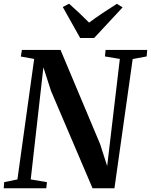

<svg xmlns="http://www.w3.org/2000/svg" viewBox="-29 -1011 810 1031"><path d="M-9 0 -6.5 -33 64.5 -47.5 154.5 -694.5 83 -707.5 88.5 -743H296L508.5 -237.5L546.5 -119.5L614.5 -694.5L534.5 -708L538 -743H761.5L758.5 -708L683.5 -694L585.5 0H468L245 -522.5L204 -649.5L136 -47.5L223 -33L219.5 0ZM401.5 -807 308 -973.5 342 -991Q369.5 -966.5 396.8 -941Q424 -915.5 449.5 -889.5Q484 -915.5 522 -940.8Q560 -966 598.5 -990.5L629.5 -971.5L476.5 -807Z"/></svg>

Font: Merriweather 72pt SemiBold
Style: Italic
Weight: 600
Italic angle: -7.8°
Version: Version 2.101